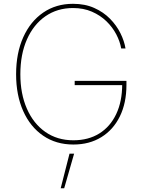

<svg xmlns="http://www.w3.org/2000/svg" viewBox="-20 -757 765 1018"><path d="M369.1 9.3Q277.3 9.3 209 -37.4Q140.6 -84 103 -168.2Q65.4 -252.4 65.4 -363.3Q65.4 -475.6 103.3 -559.6Q141.1 -643.6 209 -690.2Q276.9 -736.8 367.2 -736.8Q430.7 -736.8 479.7 -714.8Q528.8 -692.9 563.5 -657.5Q598.1 -622.1 618.7 -580.6Q639.2 -539.1 645.5 -500H622.6Q616.2 -537.1 596.4 -575Q576.7 -612.8 544.2 -644.3Q511.7 -675.8 467.3 -695.1Q422.9 -714.4 367.2 -714.4Q283.7 -714.4 220.7 -670.7Q157.7 -627 122.8 -547.9Q87.9 -468.8 87.9 -363.3Q87.9 -259.8 122.6 -180.7Q157.2 -101.6 220.5 -57.4Q283.7 -13.2 369.1 -13.2Q448.7 -13.2 506.6 -49.3Q564.5 -85.4 596.2 -152.3Q627.9 -219.2 627.9 -310.5L637.7 -305.7H376V-328.1H650.4V-306.6Q650.4 -210.9 615.5 -139.9Q580.6 -68.8 517.3 -29.8Q454.1 9.3 369.1 9.3ZM301.8 241.2 348.6 57.6H373L320.3 241.2Z"/></svg>

Font: Inter 18pt Thin
Style: Regular
Weight: 250
Designer: Rasmus Andersson
Foundry: rsms
Version: Version 4.001;git-66647c0bb